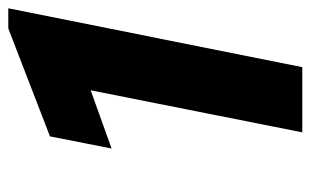

<svg xmlns="http://www.w3.org/2000/svg" viewBox="-165 -595 760 470"><g transform="rotate(-90 215.0 -360.0)"><path d="M229 -518.1 86.4 -466.8 116.2 -617.7 380.4 -719.7H429.7L285.6 0H126Z"/></g></svg>

Font: Reddit Sans Fudge ExBold Italic
Style: Regular
Weight: 800
Italic angle: -11.25°
Designer: Stephen Hutchings
Version: Version 1.013